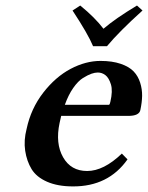

<svg xmlns="http://www.w3.org/2000/svg" viewBox="-20 -664 535 694"><path d="M366.7 -497.1H316.4Q297.9 -541.5 242.2 -626L270 -644Q322.8 -601.1 354 -560.1Q396.5 -596.7 475.1 -644L495.1 -626Q411.1 -550.3 366.7 -497.1ZM214.4 -285.2H374.5Q377 -287.1 378.9 -295.9Q388.2 -335.4 380.9 -359.1Q373.5 -382.8 361.1 -392.3Q348.6 -401.9 333.5 -401.9Q323.2 -401.9 310.5 -397.5Q297.9 -393.1 280 -382.1Q262.2 -371.1 244.6 -345.9Q227.1 -320.8 214.4 -285.2ZM420.4 -108.9 440.9 -87.9Q371.6 10.3 243.7 9.8Q188.5 9.8 150.1 -7.1Q111.8 -23.9 94.2 -52.7Q76.7 -81.5 71 -119.1Q65.4 -156.7 76.2 -198.2Q91.8 -271.5 136.2 -328.9Q180.7 -386.2 235.1 -415Q289.6 -443.8 343.3 -443.8Q385.7 -443.8 416.3 -433.3Q446.8 -422.9 462.9 -406Q479 -389.2 486.6 -365.2Q494.1 -341.3 493.7 -317.4Q493.2 -293.5 487.3 -266.1Q482.9 -245.1 443.8 -245.1H201.2Q198.2 -231.4 195.3 -219.2Q179.7 -145.5 208 -95.7Q236.3 -45.9 294.9 -45.9Q355 -45.9 420.4 -108.9Z"/></svg>

Font: Linux Libertine Slanted
Style: Semibold Slanted
Weight: 600
Designer: Philipp H. Poll
Foundry: Philipp H. Poll
Version: Version 5.1.1